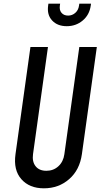

<svg xmlns="http://www.w3.org/2000/svg" viewBox="-20 -1005 556 1041"><path d="M505 -750H410L329 -169Q323.5 -128.5 296.8 -103.8Q270 -79 231.5 -79Q192.5 -79 173 -103.8Q153.5 -128.5 159 -169L240 -750H145L64 -169Q52 -83 95.8 -33.5Q139.5 16 218 16Q298 16 355 -33.8Q412 -83.5 424 -169ZM342 -863Q392 -863 428.5 -893.8Q465 -924.5 472 -974.5L473.5 -985H410L408.5 -974.5Q405 -950 388.2 -935.2Q371.5 -920.5 349.5 -920.5Q326.5 -920.5 313.8 -935.2Q301 -950 304.5 -974.5L306 -985H242.5L241 -974.5Q234 -924.5 262.8 -893.8Q291.5 -863 342 -863Z"/></svg>

Font: Mohave Medium
Style: Italic
Weight: 500
Italic angle: -8°
Designer: Gumpita Rahayu
Foundry: Tokotype
Version: Version 2.002; ttfautohint (v1.8.3)